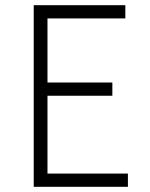

<svg xmlns="http://www.w3.org/2000/svg" viewBox="-20 -720 580 740"><path d="M110 -700H463V-649H163V-402H413V-351H163V-51H473V0H110Z"/></svg>

Font: Tilda Sans Light
Style: Regular
Weight: 300
Designer: ParaType Ltd
Foundry: ParaType Ltd
Version: Version 1.009